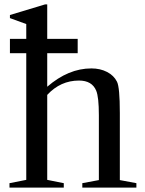

<svg xmlns="http://www.w3.org/2000/svg" viewBox="-20 -850 659 870"><path d="M194 -35 269 -20V0H23V-20L99 -35V-609H25V-674H99V-741L25 -768V-782L184 -830H194V-674H332V-609H194V-457Q290 -540 394 -540Q434 -540 465 -524Q496 -508 510 -480Q523 -455 523 -338V-34L598 -20V0H353V-20L428 -34V-328Q428 -410 416 -439Q397 -485 338 -485Q254 -485 194 -420Z"/></svg>

Font: Libre Caslon Text
Style: Regular
Weight: 400
Designer: Pablo Impallari, Rodrigo Fuenzalida
Foundry: Pablo Impallari, Rodrigo Fuenzalida
Version: Version 1.002